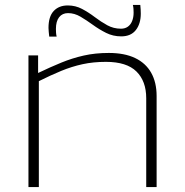

<svg xmlns="http://www.w3.org/2000/svg" viewBox="-20 -756 748 776"><path d="M95 0V-532H134V-461Q184 -485 228 -503Q272 -521 318.5 -531.5Q365 -542 420 -542Q483 -542 526 -521.5Q569 -501 591 -462Q613 -423 613 -368V0H571V-359Q571 -428 531.5 -467Q492 -506 408 -506Q357 -506 313.5 -496.5Q270 -487 227.5 -469.5Q185 -452 137 -428V0ZM179 -608Q178 -618 177 -627Q176 -636 176 -643Q176 -689 197 -711.5Q218 -734 254 -734Q285 -734 311.5 -720Q338 -706 363 -687Q388 -668 413.5 -654Q439 -640 469 -640Q485 -640 496.5 -648Q508 -656 514 -671Q520 -686 520 -705Q520 -712 519.5 -720Q519 -728 517 -736H547Q548 -727 548.5 -718Q549 -709 549 -701Q549 -660 529 -634.5Q509 -609 470 -609Q437 -609 409 -623Q381 -637 355.5 -655.5Q330 -674 305.5 -688.5Q281 -703 255 -703Q232 -703 219 -686.5Q206 -670 206 -639Q206 -632 206.5 -624Q207 -616 209 -608Z"/></svg>

Font: Georama Expanded ExtraLight
Style: Regular
Weight: 250
Width: 7
Designer: Jean-Baptiste Levee
Foundry: Production Type
Version: Version 1.001